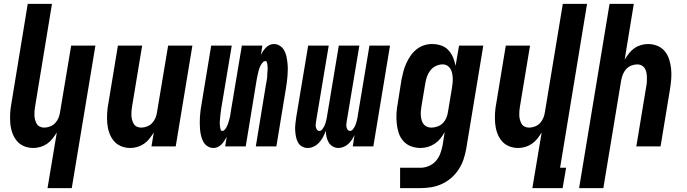

<svg xmlns="http://www.w3.org/2000/svg" viewBox="-20 -755 3540 990"><path d="M225 215 273 -72Q263 -56 251 -40.5Q239 -25 223 -14Q207 -3 188.5 2.5Q170 8 152 8Q126 8 103.5 -1.5Q81 -11 66 -29.5Q51 -48 43 -71.5Q35 -95 33 -120.5Q31 -146 32.5 -172Q34 -198 39 -223L123 -735H248L161 -206Q159 -195 158 -183Q157 -171 157.5 -159.5Q158 -148 161 -137Q164 -126 169.5 -116.5Q175 -107 185.5 -102Q196 -97 208 -97Q223 -97 238.5 -103Q254 -109 265 -121Q276 -133 282 -148Q288 -163 290 -179L347 -520H472L350 215Z M652 8Q626 8 603.5 -1.5Q581 -11 566 -29.5Q551 -48 543 -71.5Q535 -95 533 -120.5Q531 -146 532.5 -172Q534 -198 539 -223L588 -520H713L661 -206Q659 -195 658 -183Q657 -171 657.5 -159.5Q658 -148 661 -137Q664 -126 669.5 -116.5Q675 -107 685.5 -102Q696 -97 708 -97Q723 -97 738.5 -103Q754 -109 765 -121Q776 -133 782 -148Q788 -163 790 -179L847 -520H972L886 0H761L773 -72Q763 -56 751 -40.5Q739 -25 723 -14Q707 -3 688.5 2.5Q670 8 652 8Z M1081 8Q1064 8 1050 -1Q1036 -10 1028.5 -24Q1021 -38 1017 -54Q1013 -70 1011.5 -87Q1010 -104 1010 -121Q1010 -138 1011 -155Q1012 -172 1014.5 -189Q1017 -206 1020 -223L1069 -520H1175L1123 -209Q1122 -203 1121 -197.5Q1120 -192 1119.5 -186.5Q1119 -181 1118 -175Q1117 -169 1116.5 -163.5Q1116 -158 1115.5 -152.5Q1115 -147 1114.5 -141.5Q1114 -136 1113.5 -130Q1113 -124 1113 -118.5Q1113 -113 1114 -107.5Q1115 -102 1115.5 -96.5Q1116 -91 1118 -85.5Q1120 -80 1126 -80Q1133 -80 1138.5 -86Q1144 -92 1147.5 -98.5Q1151 -105 1153.5 -111.5Q1156 -118 1158 -124.5Q1160 -131 1162 -138Q1164 -145 1165.5 -151.5Q1167 -158 1168 -165Q1169 -172 1170 -179L1227 -520H1333L1325 -470Q1329 -480 1335.5 -490Q1342 -500 1350.5 -509Q1359 -518 1370 -523Q1381 -528 1392 -528Q1409 -528 1423 -519Q1437 -510 1445 -496Q1453 -482 1456.5 -466Q1460 -450 1462 -433Q1464 -416 1464 -399Q1464 -382 1462.5 -365Q1461 -348 1459 -331Q1457 -314 1454 -297L1405 0H1299L1350 -311Q1351 -317 1352 -322.5Q1353 -328 1354 -333.5Q1355 -339 1356 -345Q1357 -351 1357.5 -356.5Q1358 -362 1358 -367.5Q1358 -373 1358.5 -378.5Q1359 -384 1359.5 -390Q1360 -396 1360 -401.5Q1360 -407 1359.5 -412.5Q1359 -418 1358.5 -423.5Q1358 -429 1356 -434.5Q1354 -440 1348 -440Q1341 -440 1335.5 -434Q1330 -428 1326 -421.5Q1322 -415 1319.5 -408.5Q1317 -402 1315 -395.5Q1313 -389 1311.5 -382Q1310 -375 1308.5 -368.5Q1307 -362 1305.5 -355Q1304 -348 1303 -341L1247 0H1141L1149 -50Q1144 -40 1137.5 -30Q1131 -20 1122.5 -11Q1114 -2 1103 3Q1092 8 1081 8Z M1567 8Q1550 8 1536.5 0Q1523 -8 1516 -21.5Q1509 -35 1506 -50.5Q1503 -66 1502 -82.5Q1501 -99 1503 -115.5Q1505 -132 1507 -148L1569 -520H1675L1610 -131Q1609 -123 1608 -115Q1607 -107 1608.5 -100Q1610 -93 1614.5 -86.5Q1619 -80 1627 -80Q1635 -80 1641 -87.5Q1647 -95 1651 -102.5Q1655 -110 1657.5 -118Q1660 -126 1662 -134Q1664 -142 1665.5 -150Q1667 -158 1668 -166L1727 -520H1833L1768 -131Q1767 -123 1766 -115Q1765 -107 1766.5 -100Q1768 -93 1772.5 -86.5Q1777 -80 1785 -80Q1793 -80 1799 -87.5Q1805 -95 1809 -102.5Q1813 -110 1815.5 -118Q1818 -126 1820 -134Q1822 -142 1823.5 -150Q1825 -158 1826 -166L1885 -520H1991L1905 0H1799L1808 -59Q1802 -46 1794 -34Q1786 -22 1775.5 -12.5Q1765 -3 1751.5 2.5Q1738 8 1725 8Q1709 8 1695.5 0Q1682 -8 1674.5 -21Q1667 -34 1663.5 -49.5Q1660 -65 1660 -81Q1654 -65 1646.5 -50Q1639 -35 1627 -21.5Q1615 -8 1599 0Q1583 8 1567 8Z M2147 215H2043V110H2148Q2169 110 2190 101.5Q2211 93 2226.5 76Q2242 59 2250 37.5Q2258 16 2262 -5L2273 -74Q2263 -56 2250.5 -40.5Q2238 -25 2221.5 -14Q2205 -3 2186 2.5Q2167 8 2148 8Q2122 8 2098.5 -1Q2075 -10 2059 -28.5Q2043 -47 2035.5 -70.5Q2028 -94 2025.5 -119.5Q2023 -145 2024.5 -171Q2026 -197 2031 -223L2050 -343Q2054 -364 2059.5 -385Q2065 -406 2074 -426.5Q2083 -447 2096 -466Q2109 -485 2126.5 -499.5Q2144 -514 2165 -521Q2186 -528 2207 -528Q2232 -528 2254.5 -520.5Q2277 -513 2292 -496.5Q2307 -480 2316 -459Q2325 -438 2329 -415L2347 -520H2472L2384 12Q2379 40 2370 67Q2361 94 2345 118.5Q2329 143 2306.5 162.5Q2284 182 2257.5 194Q2231 206 2203 210.5Q2175 215 2147 215ZM2204 -97Q2219 -97 2235 -102.5Q2251 -108 2263 -120Q2275 -132 2281.5 -147.5Q2288 -163 2290 -179L2310 -299Q2312 -312 2313.5 -325Q2315 -338 2314.5 -351Q2314 -364 2311.5 -376.5Q2309 -389 2303 -399.5Q2297 -410 2286.5 -416.5Q2276 -423 2262 -423Q2245 -423 2228 -415Q2211 -407 2199.5 -392.5Q2188 -378 2182 -361Q2176 -344 2173 -326L2153 -206Q2151 -194 2150 -182Q2149 -170 2150 -158.5Q2151 -147 2154 -135.5Q2157 -124 2163.5 -115.5Q2170 -107 2180.5 -102Q2191 -97 2204 -97Z M2725 215 2773 -72Q2763 -56 2751 -40.5Q2739 -25 2723 -14Q2707 -3 2688.5 2.5Q2670 8 2652 8Q2626 8 2603.5 -1.5Q2581 -11 2566 -29.5Q2551 -48 2543 -71.5Q2535 -95 2533 -120.5Q2531 -146 2532.5 -172Q2534 -198 2539 -223L2588 -520H2713L2661 -206Q2659 -195 2658 -183Q2657 -171 2657.5 -159.5Q2658 -148 2661 -137Q2664 -126 2669.5 -116.5Q2675 -107 2685.5 -102Q2696 -97 2708 -97Q2723 -97 2738.5 -103Q2754 -109 2765 -121Q2776 -133 2782 -148Q2788 -163 2790 -179L2882 -735H3007L2868 110H2899L2881 215Z M2966 215 3123 -735H3248L3201 -448Q3211 -464 3223 -479.5Q3235 -495 3250.5 -506Q3266 -517 3284.5 -522.5Q3303 -528 3321 -528Q3347 -528 3370 -518.5Q3393 -509 3408 -490.5Q3423 -472 3430.5 -448.5Q3438 -425 3440.5 -399.5Q3443 -374 3441 -348Q3439 -322 3435 -297L3386 0H3261L3313 -314Q3315 -325 3315.5 -337Q3316 -349 3315.5 -360.5Q3315 -372 3312.5 -383Q3310 -394 3304 -403.5Q3298 -413 3288 -418Q3278 -423 3266 -423Q3251 -423 3235.5 -417Q3220 -411 3209 -399Q3198 -387 3192 -372Q3186 -357 3183 -341L3091 215Z"/></svg>

Font: Iosevka Extrabold
Style: Italic
Weight: 800
Italic angle: -9°
Monospace: yes
Designer: Belleve Invis
Foundry: Belleve Invis
Version: Version 32.5.0; ttfautohint (v1.8.4)